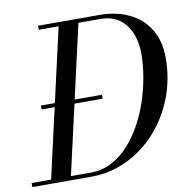

<svg xmlns="http://www.w3.org/2000/svg" viewBox="-118 -831 895 912"><g transform="rotate(-10 330.0 -375.0)"><path d="M72.5 -355.5V-374.5H367V-355.5ZM-35 0V-19.5H250Q303.5 -19.5 349 -42.5Q394.5 -65.5 431.8 -105.8Q469 -146 497.8 -197.8Q526.5 -249.5 545.8 -307.2Q565 -365 575 -423.5Q585 -482 585 -535Q585 -569.5 576.5 -604Q568 -638.5 549 -667.2Q530 -696 498.2 -713.2Q466.5 -730.5 420 -730.5H125V-750H420Q501.5 -750 563.5 -720.2Q625.5 -690.5 660.5 -633.5Q695.5 -576.5 695.5 -495Q695.5 -392.5 660.5 -302.8Q625.5 -213 564 -145Q502.5 -77 421.8 -38.5Q341 0 250 0ZM54.5 0 225 -750H320.5L150 0Z"/></g></svg>

Font: Bodoni Moda SC
Style: Italic
Weight: 400
Italic angle: -13°
Designer: Owen Earl
Foundry: indestructible type
Version: Version 2.005